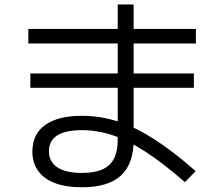

<svg xmlns="http://www.w3.org/2000/svg" viewBox="-20 -793 978 837"><path d="M220.2 5.4C252.4 17.4 291.3 23.4 336.9 23.4C413.1 23.4 469.7 6.5 506.8 -27.3C543.9 -61.2 562.5 -113 562.5 -182.6V-773.4H493.2V-182.6C493.2 -149.4 487.6 -122.2 476.6 -101.1C465.5 -79.9 448.6 -64.3 425.8 -54.2C403 -44.1 373.4 -39.1 336.9 -39.1C290 -39.1 254.4 -47.2 230 -63.5C205.6 -79.8 193.4 -103.2 193.4 -133.8C193.4 -164.4 205.4 -187.3 229.5 -202.6C253.6 -217.9 289.4 -225.6 336.9 -225.6C382.5 -225.6 427.6 -218.1 472.2 -203.1C516.8 -188.2 564.3 -164.2 614.7 -131.3C665.2 -98.5 722.3 -54.4 786.1 1L833 -46.9C767.3 -104.8 706.9 -151.4 651.9 -186.5C596.8 -221.7 543.9 -247.4 493.2 -263.7C442.4 -279.9 390.3 -288.1 336.9 -288.1C267.3 -288.1 213.9 -274.7 176.8 -248C139.6 -221.4 121.1 -182.6 121.1 -131.8C121.1 -99.3 129.6 -71.3 146.5 -47.9C163.4 -24.4 188 -6.7 220.2 5.4ZM112.3 -472.7V-410.2H825.2V-472.7ZM103.5 -667V-603.5H834V-667Z"/></svg>

Font: Pretendard Variable
Style: Regular
Weight: 400
Designer: Base glyphs from Inter by Rasmus Andersson; Hangeul glyphs from Noto Sans CJK(Source Han Sans) by Jang Soo-young and Kan
Foundry: Kil Hyung-jin
Version: Version 1.309;Glyphs 3.2 (3225)